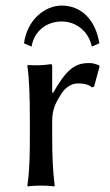

<svg xmlns="http://www.w3.org/2000/svg" viewBox="-20 -665 395 688"><path d="M167 -334V-425C167 -433 166 -435 161 -435C139 -431 103 -430 80 -432L78 -429C85 -386 87 -310 87 -235V-180C87 -105 86 -54 78 0L80 3C92 1 115 0 127 0C139 0 162 1 174 3L176 0C169 -57 167 -104 167 -180V-232C167 -274 180 -298 201 -331C216 -353 238 -366 257 -366C277 -366 296 -364 309 -352L317 -354L337 -428L333 -432C316 -437 315 -439 297 -439C243 -439 214 -408 170 -332ZM309 -498 336 -510C322 -595 271 -645 201 -645C142 -645 78 -596 66 -510L93 -498C103 -556 149 -588 201 -588C255 -588 298 -551 309 -498Z"/></svg>

Font: Libertinus Sans
Style: Regular
Weight: 400
Designer: Philipp H. Poll, Khaled Hosny
Foundry: Caleb Maclennan
Version: Version 7.050;RELEASE